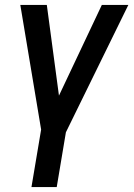

<svg xmlns="http://www.w3.org/2000/svg" viewBox="-20 -540 540 775"><path d="M107 215 146 -17 62 -520H169L218 -154L391 -520H498L246 -6L209 215Z"/></svg>

Font: Iosevka Term Curly Semibold
Style: Italic
Weight: 600
Italic angle: -9°
Designer: Belleve Invis
Foundry: Belleve Invis
Version: Version 32.3.0